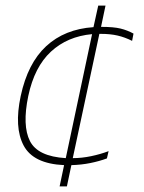

<svg xmlns="http://www.w3.org/2000/svg" viewBox="-20 -580 516 686"><path d="M193 86 209 10Q99 5 64.5 -60Q30 -125 54 -237Q79 -354 145 -415Q211 -476 314 -483L331 -560H357L341 -484H342Q386 -484 410.5 -478Q435 -472 457 -460L452 -434Q426 -447 400 -453Q374 -459 340 -459H335L240 -15Q272 -15 305.5 -22Q339 -29 368 -40L362 -14Q335 -4 303 2.5Q271 9 235 10L219 86ZM215 -15 309 -458Q221 -450 162 -395.5Q103 -341 81 -237Q59 -131 87 -76Q115 -21 215 -15Z"/></svg>

Font: Kanit Thin
Style: Italic
Weight: 250
Italic angle: -12°
Designer: Katatrad Team
Foundry: CadsonDemak
Version: Version 2.000; ttfautohint (v1.8.3)